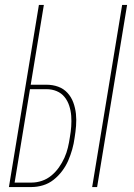

<svg xmlns="http://www.w3.org/2000/svg" viewBox="-20 -755 540 775"><path d="M352 0 473 -735H493L372 0ZM16 0 137 -735H157L104 -413H168Q193 -413 215 -405Q237 -397 252.5 -380Q268 -363 276 -341Q284 -319 286.5 -295.5Q289 -272 287 -247Q285 -222 281 -198Q278 -175 271.5 -152Q265 -129 255.5 -107Q246 -85 231 -65Q216 -45 196.5 -29.5Q177 -14 153.5 -7Q130 0 107 0ZM39 -18H107Q128 -18 149 -25Q170 -32 187.5 -46.5Q205 -61 218 -79.5Q231 -98 240 -118Q249 -138 254 -159Q259 -180 262 -201Q266 -223 267.5 -244.5Q269 -266 267.5 -287Q266 -308 259.5 -328Q253 -348 240.5 -363.5Q228 -379 209 -387Q190 -395 168 -395H101Z"/></svg>

Font: Iosevka Thin
Style: Italic
Weight: 100
Italic angle: -9°
Monospace: yes
Designer: Belleve Invis
Foundry: Belleve Invis
Version: Version 32.5.0; ttfautohint (v1.8.4)